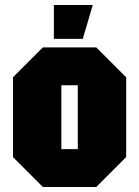

<svg xmlns="http://www.w3.org/2000/svg" viewBox="-20 -750 558 770"><path d="M32 -120V-440L152 -560H366L486 -440V-120L366 0H152ZM226 -152H292V-408H226ZM196 -594V-730H352L312 -594Z"/></svg>

Font: Tektur Condensed ExtraBold
Style: Regular
Weight: 800
Width: 3
Designer: Adam Jagosz
Foundry: Adam Jagosz
Version: Version 1.005;gftools[0.9.30]